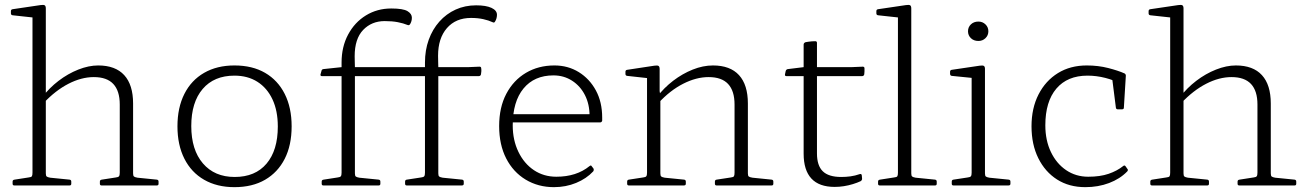

<svg xmlns="http://www.w3.org/2000/svg" viewBox="-20 -765 5383 792"><path d="M114 0V-574H169V0ZM474 -334Q474 -390 447.5 -418.5Q421 -447 367 -447Q316 -447 262.5 -419.5Q209 -392 160 -340L155 -365Q183 -402 221.5 -431.5Q260 -461 303 -478Q346 -495 385 -495Q456 -495 492.5 -455Q529 -415 529 -338V0H474ZM39 0Q32 0 32 -7V-16Q32 -23 40 -24L98 -33Q109 -34 111.5 -38Q114 -42 114 -53V-180H169V-50Q169 -40 172.5 -37Q176 -34 187 -32L267 -24Q274 -23 274 -16V-7Q274 0 267 0ZM114 -573V-718L133 -691L32 -702Q25 -703 25 -710V-719Q25 -726 32 -727L147 -744Q160 -746 164.5 -743Q169 -740 169 -730V-573ZM399 0Q392 0 392 -7V-16Q392 -23 400 -24L458 -33Q468 -34 471 -38Q474 -42 474 -53V-180H529V-50Q529 -40 532.5 -37Q536 -34 547 -32L627 -24Q634 -23 634 -16V-7Q634 0 627 0Z M947 7Q875 7 822 -23.5Q769 -54 740.5 -110.5Q712 -167 712 -244Q712 -321 740.5 -377.5Q769 -434 822 -464.5Q875 -495 947 -495Q1021 -495 1073.5 -464.5Q1126 -434 1154.5 -377.5Q1183 -321 1183 -244Q1183 -166 1154.5 -110Q1126 -54 1073.5 -23.5Q1021 7 947 7ZM948 -35Q1033 -35 1079.5 -90Q1126 -145 1126 -243Q1126 -308 1104 -355Q1082 -402 1042 -427.5Q1002 -453 947 -453Q863 -453 816 -398Q769 -343 769 -245Q769 -147 817 -91Q865 -35 948 -35Z M1308 -451Q1301 -451 1302 -458L1306 -472Q1307 -479 1314 -480L1389 -488H1776V-451ZM1389 -507Q1389 -572 1416 -622.5Q1443 -673 1489.5 -701.5Q1536 -730 1594 -730Q1643 -730 1661 -719Q1679 -708 1679 -692Q1679 -684 1677 -677.5Q1675 -671 1672 -666Q1668 -659 1661 -662Q1644 -669 1621 -673.5Q1598 -678 1567 -678Q1513 -678 1478 -641.5Q1443 -605 1443 -533Q1443 -517 1443.5 -507.5Q1444 -498 1444 -488V0H1389ZM1314 0Q1307 0 1307 -7V-16Q1307 -23 1315 -24L1373 -33Q1383 -34 1386 -38Q1389 -42 1389 -53V-180H1444V-50Q1444 -40 1447.5 -37Q1451 -34 1462 -32L1542 -24Q1549 -23 1549 -16V-7Q1549 0 1542 0ZM1733 -507Q1733 -558 1748.5 -601Q1764 -644 1792.5 -676Q1821 -708 1859.5 -725.5Q1898 -743 1944 -743Q1985 -743 2007.5 -732.5Q2030 -722 2030 -704Q2030 -697 2028 -689.5Q2026 -682 2022 -676Q2019 -670 2013 -673Q1996 -681 1973.5 -686Q1951 -691 1923 -691Q1860 -691 1823.5 -649Q1787 -607 1787 -535Q1787 -518 1787.5 -508Q1788 -498 1788 -488V0H1733ZM1656 -451Q1650 -451 1651 -458L1654 -472Q1655 -479 1663 -480L1733 -488H1910L1958 -490Q1965 -490 1965 -483Q1966 -477 1965.5 -470.5Q1965 -464 1964 -458Q1962 -451 1955 -451ZM1658 0Q1651 0 1651 -7V-16Q1651 -23 1658 -24L1717 -33Q1727 -34 1730 -38Q1733 -42 1733 -53V-180H1788V-50Q1788 -40 1791.5 -37Q1795 -34 1806 -32L1886 -24Q1893 -23 1893 -16V-7Q1893 0 1885 0Z M2265 7Q2200 7 2148.5 -24Q2097 -55 2068 -111.5Q2039 -168 2039 -245Q2039 -322 2068.5 -378Q2098 -434 2149.5 -464.5Q2201 -495 2267 -495Q2323 -495 2367.5 -467.5Q2412 -440 2438 -392Q2464 -344 2464 -280Q2464 -277 2464 -273.5Q2464 -270 2464 -267Q2462 -260 2455 -260H2081V-294H2429L2411 -274Q2411 -277 2411.5 -280.5Q2412 -284 2412 -287Q2412 -335 2393 -372.5Q2374 -410 2340 -432Q2306 -454 2263 -454Q2184 -454 2139.5 -400Q2095 -346 2095 -248Q2095 -187 2118.5 -138.5Q2142 -90 2182.5 -63Q2223 -36 2275 -36Q2358 -36 2412 -80Q2418 -85 2421 -79L2428 -70Q2431 -64 2427 -58Q2399 -28 2356.5 -10.5Q2314 7 2265 7Z M3010 -334Q3010 -390 2983.5 -418.5Q2957 -447 2903 -447Q2852 -447 2798 -419.5Q2744 -392 2696 -340L2690 -365Q2719 -403 2757 -432Q2795 -461 2837.5 -478Q2880 -495 2921 -495Q2992 -495 3028.5 -455Q3065 -415 3065 -338V0H3010ZM2649 0V-323H2704V0ZM2574 0Q2567 0 2567 -7V-16Q2567 -23 2574 -24L2633 -33Q2643 -34 2646 -38Q2649 -42 2649 -53V-180H2704V-50Q2704 -40 2707.5 -37Q2711 -34 2722 -32L2802 -24Q2809 -23 2809 -16V-7Q2809 0 2801 0ZM2936 0Q2929 0 2929 -7V-16Q2929 -23 2936 -24L2995 -33Q3005 -34 3007.5 -38Q3010 -42 3010 -53V-180H3065V-50Q3065 -40 3068.5 -37Q3072 -34 3084 -32L3163 -24Q3170 -23 3170 -16V-7Q3170 0 3163 0ZM2649 -323V-468L2667 -441L2567 -452Q2560 -453 2560 -460V-469Q2560 -476 2567 -477L2679 -494Q2692 -496 2696.5 -493Q2701 -490 2701 -480V-389L2704 -371V-323Z M3423 6Q3359 6 3327 -28.5Q3295 -63 3295 -131V-483V-488V-581Q3295 -588 3303 -591Q3309 -592 3315.5 -593Q3322 -594 3329 -594.5Q3336 -595 3343 -595Q3350 -595 3350 -588V-132Q3350 -82 3374 -58.5Q3398 -35 3450 -35Q3469 -35 3488 -37.5Q3507 -40 3527 -47Q3534 -49 3535 -41L3536 -29Q3537 -23 3531 -18Q3516 -11 3498 -5.5Q3480 0 3461 3Q3442 6 3423 6ZM3224 -451Q3217 -451 3218 -458L3221 -472Q3223 -479 3230 -480L3295 -488H3491L3539 -490Q3546 -490 3546 -483Q3546 -477 3546 -470.5Q3546 -464 3545 -458Q3543 -451 3536 -451Z M3684 0V-574H3739V0ZM3609 0Q3602 0 3602 -7V-16Q3602 -23 3610 -24L3668 -33Q3679 -34 3681.5 -38Q3684 -42 3684 -53V-180H3739V-50Q3739 -40 3742.5 -37Q3746 -34 3757 -32L3837 -24Q3844 -23 3844 -16V-7Q3844 0 3837 0ZM3684 -573V-718L3703 -691L3602 -702Q3595 -703 3595 -710V-719Q3595 -726 3602 -727L3717 -744Q3730 -746 3734.5 -743Q3739 -740 3739 -730V-573Z M3988 0V-324H4043V0ZM3913 0Q3906 0 3906 -7V-16Q3906 -23 3913 -24L3972 -33Q3982 -34 3985 -38Q3988 -42 3988 -53V-180H4043V-50Q4043 -40 4046.5 -37Q4050 -34 4061 -32L4141 -24Q4148 -23 4148 -16V-7Q4148 0 4140 0ZM3988 -324V-468L4006 -442L3906 -452Q3899 -453 3899 -461V-469Q3899 -476 3906 -477L4021 -494Q4034 -496 4038.5 -493Q4043 -490 4043 -481V-324ZM4016 -596Q3997 -596 3985 -607.5Q3973 -619 3973 -636Q3973 -653 3985 -664.5Q3997 -676 4016 -676Q4033 -676 4045 -664.5Q4057 -653 4057 -636Q4057 -619 4045 -607.5Q4033 -596 4016 -596Z M4457 7Q4390 7 4340.5 -24.5Q4291 -56 4263 -112.5Q4235 -169 4235 -244Q4235 -319 4264 -375.5Q4293 -432 4344 -463.5Q4395 -495 4463 -495Q4510 -495 4551 -484.5Q4592 -474 4619 -462Q4625 -458 4624 -451L4616 -321Q4616 -314 4608 -314H4591Q4584 -314 4583 -321L4567 -447L4601 -419Q4577 -434 4540 -443.5Q4503 -453 4466 -453Q4383 -453 4337.5 -399.5Q4292 -346 4292 -248Q4292 -186 4315 -138Q4338 -90 4378 -63Q4418 -36 4469 -36Q4518 -36 4553 -48Q4588 -60 4613 -80Q4619 -85 4623 -79L4630 -69Q4635 -64 4630 -58Q4600 -27 4555 -10Q4510 7 4457 7Z M4807 0V-574H4862V0ZM5167 -334Q5167 -390 5140.5 -418.5Q5114 -447 5060 -447Q5009 -447 4955.5 -419.5Q4902 -392 4853 -340L4848 -365Q4876 -402 4914.5 -431.5Q4953 -461 4996 -478Q5039 -495 5078 -495Q5149 -495 5185.5 -455Q5222 -415 5222 -338V0H5167ZM4732 0Q4725 0 4725 -7V-16Q4725 -23 4733 -24L4791 -33Q4802 -34 4804.5 -38Q4807 -42 4807 -53V-180H4862V-50Q4862 -40 4865.5 -37Q4869 -34 4880 -32L4960 -24Q4967 -23 4967 -16V-7Q4967 0 4960 0ZM4807 -573V-718L4826 -691L4725 -702Q4718 -703 4718 -710V-719Q4718 -726 4725 -727L4840 -744Q4853 -746 4857.5 -743Q4862 -740 4862 -730V-573ZM5092 0Q5085 0 5085 -7V-16Q5085 -23 5093 -24L5151 -33Q5161 -34 5164 -38Q5167 -42 5167 -53V-180H5222V-50Q5222 -40 5225.5 -37Q5229 -34 5240 -32L5320 -24Q5327 -23 5327 -16V-7Q5327 0 5320 0Z"/></svg>

Font: Hahmlet ExtraLight
Style: Regular
Weight: 250
Designer: Minjoo Ham & Mark Frömberg
Foundry: hypertype
Version: Version 1.002